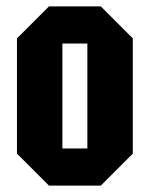

<svg xmlns="http://www.w3.org/2000/svg" viewBox="-20 -580 468 600"><path d="M33 -100V-460L133 -560H295L395 -460V-100L295 0H133ZM175 -116H253V-444H175Z"/></svg>

Font: Tektur Condensed SemiBold
Style: Regular
Weight: 600
Width: 3
Designer: Adam Jagosz
Foundry: Adam Jagosz
Version: Version 1.005;gftools[0.9.30]